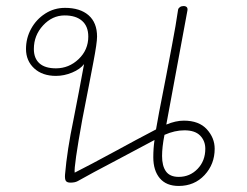

<svg xmlns="http://www.w3.org/2000/svg" viewBox="-20 -607 816 635"><path d="M690 -115Q690 -64 656.5 -28Q623 8 571 8Q530 8 508.5 -17.5Q487 -43 487 -87Q487 -116 491 -144L367 -78Q281 -33 237 -8Q228 -3 213 -3Q202 -3 198 -8.5Q194 -14 195 -29Q202 -111 223 -211Q241 -302 258 -395Q245 -378 218.5 -367Q192 -356 165 -356Q120 -356 93 -381Q66 -406 66 -445Q66 -481 83 -512Q100 -543 129.5 -562Q159 -581 195 -581Q245 -581 273 -556.5Q301 -532 301 -486Q301 -465 289 -402.5Q277 -340 274 -324L252 -211Q224 -56 227 -36Q271 -58 367 -110Q427 -143 496 -179Q507 -242 516 -286Q525 -330 530 -358Q535 -385 548.5 -455.5Q562 -526 569 -575Q570 -580 575 -583.5Q580 -587 587 -587Q594 -587 597.5 -583.5Q601 -580 600 -573L530 -195Q561 -208 588 -208Q638 -208 664 -179.5Q690 -151 690 -115ZM272 -486Q272 -520 251.5 -538Q231 -556 194 -556Q153 -556 122.5 -523Q92 -490 92 -445Q92 -414 110.5 -397.5Q129 -381 165 -381Q208 -381 240 -411.5Q272 -442 272 -486ZM659 -115Q659 -141 642 -158.5Q625 -176 590 -176Q558 -176 524 -161Q516 -121 516 -91Q516 -58 529 -40Q542 -22 571 -22Q608 -22 633.5 -48.5Q659 -75 659 -115Z"/></svg>

Font: Mali ExtraLight
Style: Italic
Weight: 275
Italic angle: -10°
Version: Version 1.000; ttfautohint (v1.6)